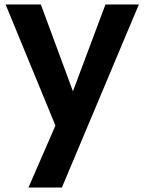

<svg xmlns="http://www.w3.org/2000/svg" viewBox="-20 -574 645 856"><path d="M255.9 262.2H106.9L227.1 -14.2L4.9 -554.2H162.1L305.2 -167L450.2 -554.2H599.1Z"/></svg>

Font: PoppinsZ SemiBold
Style: Regular
Weight: 600
Designer: Ninad Kale (Devanagari), Jonny Pinhorn (Latin)
Foundry: Indian Type Foundry
Version: Version 3.002;FEAKit 1.0